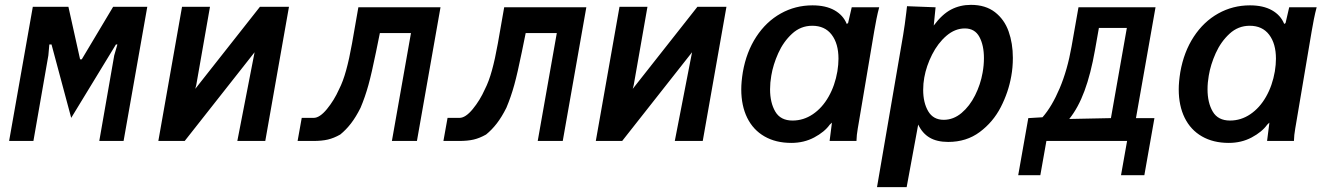

<svg xmlns="http://www.w3.org/2000/svg" viewBox="-20 -580 5440 790"><path d="M115 -552H261.5L309.5 -336H316.5L445.5 -552H586L488.5 0H388.5L450 -352L463 -397H457L273 -95L192 -397H183L179 -352L117.5 0H17.5Z M729 -552H844L787.5 -230L783.5 -214.5L1049.5 -552H1169L1071.5 0H956.5L1027.5 -365L740 0H631.5Z M1221.5 -95H1270.5Q1295.5 -95 1325.2 -131.2Q1355 -167.5 1375 -212.5Q1391.5 -244.5 1404.2 -290.8Q1417 -337 1428.5 -401.5L1454.5 -550H1792.5L1695.5 0H1592.5L1671 -444H1543L1527 -365.5Q1509.5 -279.5 1496 -230.5Q1482.5 -181.5 1463.5 -136.5Q1444.5 -98.5 1424.2 -72.2Q1404 -46 1380 -26.5Q1353.5 -11.5 1329 -5.8Q1304.5 0 1268.5 0H1204.5Z M1821.5 -95H1870.5Q1895.5 -95 1925.2 -131.2Q1955 -167.5 1975 -212.5Q1991.5 -244.5 2004.2 -290.8Q2017 -337 2028.5 -401.5L2054.5 -550H2392.5L2295.5 0H2192.5L2271 -444H2143L2127 -365.5Q2109.5 -279.5 2096 -230.5Q2082.5 -181.5 2063.5 -136.5Q2044.5 -98.5 2024.2 -72.2Q2004 -46 1980 -26.5Q1953.5 -11.5 1929 -5.8Q1904.5 0 1868.5 0H1804.5Z M2529 -552H2644L2587.5 -230L2583.5 -214.5L2849.5 -552H2969L2871.5 0H2756.5L2827.5 -365L2540 0H2431.5Z M3030 -212.5Q3030 -243 3036.5 -283.5Q3051 -366.5 3091.8 -428.8Q3132.5 -491 3192.5 -524.5Q3252.5 -558 3323 -558Q3377.5 -558 3413.5 -537.8Q3449.5 -517.5 3464 -481.5L3469.5 -485L3484.5 -550H3597.5Q3591.5 -528 3586.2 -501.5Q3581 -475 3577 -451.5L3512 -66.5L3509.5 -52Q3504.5 -24 3504 0H3393.5Q3398.5 -43 3401.5 -63L3403 -75.5L3394 -67Q3372.5 -37 3330.2 -14.5Q3288 8 3236 8Q3172 8 3125.5 -18.8Q3079 -45.5 3054.5 -95.2Q3030 -145 3030 -212.5ZM3425.5 -286.5Q3430 -314.5 3430 -338.5Q3430 -400.5 3402 -437.2Q3374 -474 3322 -474Q3274.5 -474 3239 -441.2Q3203.5 -408.5 3182.2 -361.2Q3161 -314 3153.5 -268.5Q3148.5 -240 3148.5 -212.5Q3148.5 -157.5 3170 -120.8Q3191.5 -84 3241 -84Q3286 -84 3324.5 -110Q3363 -136 3389.2 -182Q3415.5 -228 3425.5 -286.5Z M3709 -528.5 3712 -554.5 3829.5 -550 3822 -475Q3856.5 -521.5 3893.5 -540.8Q3930.5 -560 3975 -560Q4035 -560 4073.8 -530Q4112.5 -500 4130 -450.8Q4147.5 -401.5 4147.5 -342Q4147.5 -302.5 4141 -267Q4129.5 -201 4097.8 -139.2Q4066 -77.5 4011.2 -36.8Q3956.5 4 3881.5 4Q3835 4 3805 -13.8Q3775 -31.5 3758 -67.5L3710.5 190H3588.5L3696 -435.5Q3703 -477 3709 -528.5ZM4023 -281Q4028.5 -311 4028.5 -341Q4028.5 -393.5 4009.8 -428.2Q3991 -463 3950 -463Q3909.5 -463 3874.2 -432.8Q3839 -402.5 3815.2 -355.5Q3791.5 -308.5 3783 -261Q3778.5 -236.5 3778.5 -210Q3778.5 -157.5 3799.2 -122.2Q3820 -87 3863 -87Q3903 -87 3936.5 -115.2Q3970 -143.5 3992.2 -188Q4014.5 -232.5 4023 -281Z M4211 -94 4269.5 -97.5Q4308.5 -142 4340.2 -217Q4372 -292 4389 -388.5L4417.5 -550H4734.5L4654 -94H4730L4688.5 141H4592.5L4617.5 0H4285.5L4260.5 141H4169.5ZM4551 -94 4616.5 -465H4501.5L4485.5 -374.5Q4468 -275.5 4442.2 -206Q4416.5 -136.5 4379.5 -90.5Z M4830 -212.5Q4830 -243 4836.5 -283.5Q4851 -366.5 4891.8 -428.8Q4932.5 -491 4992.5 -524.5Q5052.5 -558 5123 -558Q5177.5 -558 5213.5 -537.8Q5249.5 -517.5 5264 -481.5L5269.5 -485L5284.5 -550H5397.5Q5391.5 -528 5386.2 -501.5Q5381 -475 5377 -451.5L5312 -66.5L5309.5 -52Q5304.5 -24 5304 0H5193.5Q5198.5 -43 5201.5 -63L5203 -75.5L5194 -67Q5172.5 -37 5130.2 -14.5Q5088 8 5036 8Q4972 8 4925.5 -18.8Q4879 -45.5 4854.5 -95.2Q4830 -145 4830 -212.5ZM5225.5 -286.5Q5230 -314.5 5230 -338.5Q5230 -400.5 5202 -437.2Q5174 -474 5122 -474Q5074.5 -474 5039 -441.2Q5003.5 -408.5 4982.2 -361.2Q4961 -314 4953.5 -268.5Q4948.5 -240 4948.5 -212.5Q4948.5 -157.5 4970 -120.8Q4991.5 -84 5041 -84Q5086 -84 5124.5 -110Q5163 -136 5189.2 -182Q5215.5 -228 5225.5 -286.5Z"/></svg>

Font: JuliaMono
Style: Bold Italic
Weight: 700
Italic angle: -9°
Monospace: yes
Designer: cormullion
Foundry: corm
Version: Version 0.057; ttfautohint (v1.8.4)